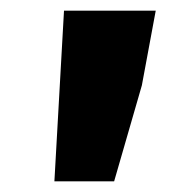

<svg xmlns="http://www.w3.org/2000/svg" viewBox="-20 -704 360 360"><path d="M82 -364 100 -684H272L246 -544L194 -364Z"/></svg>

Font: Source Sans 3 Black
Style: Regular
Weight: 900
Designer: Paul D. Hunt
Foundry: Adobe
Version: Version 3.046;hotconv 1.0.118;makeotfexe 2.5.65603